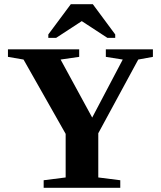

<svg xmlns="http://www.w3.org/2000/svg" viewBox="-20 -888 762 908"><path d="M444.8 -257.8V-48.8L548.8 -35.6V0H186.5V-35.6L290.5 -48.8V-254.9L91.3 -606.4L17.6 -619.1V-654.8H354.5V-619.1L266.6 -606.4L416 -332L560.5 -606.4L480.5 -619.1V-654.8H703.1V-619.1L633.8 -606.4ZM208.5 -709V-725.1L314.9 -868.2H418.9L524.9 -725.1V-709H487.8L366.7 -788.1L245.6 -709Z"/></svg>

Font: Liberation Serif
Style: Bold
Weight: 700
Designer: Steve Matteson
Foundry: Ascender Corporation
Version: Version 2.1.5